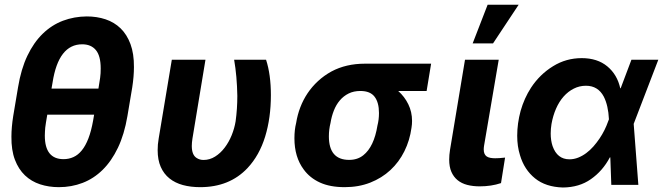

<svg xmlns="http://www.w3.org/2000/svg" viewBox="-20 -806 2928 837"><path d="M236.5 9.9Q192.8 9.9 154.8 -2.5Q116.8 -14.9 88.8 -41.5Q60.7 -68.2 44.9 -109.9Q29.1 -151.6 29.8 -210.6Q29.8 -231.2 31.8 -253.4Q33.7 -275.6 37.6 -300.1L58.6 -425.1Q71.7 -505 99.4 -563Q127.1 -621.1 166.4 -659.1Q205.6 -697.1 254.4 -715.6Q303.3 -734 358.3 -734.4Q402.3 -734.4 440.2 -721.8Q478 -709.2 505.7 -682.4Q533.4 -655.5 548.8 -613.8Q564.3 -572.1 563.9 -513.5Q563.9 -473 556.5 -425.1L535.5 -300.1Q522 -220.2 494.1 -161.9Q466.3 -103.7 427.4 -65.5Q388.5 -27.3 340 -8.7Q291.5 9.9 236.5 9.9ZM409.1 -419.7Q413.7 -447.4 416.5 -466.6Q418 -476.6 418.5 -486.7Q419 -496.8 419 -507.8Q419 -562.1 398.1 -587.5Q377.1 -612.9 338.4 -612.9Q235.1 -612.9 209.2 -446.7L204.5 -419.7ZM257.1 -112.2Q280.2 -112.2 300.2 -121.3Q320.3 -130.3 336.6 -150.4Q353 -170.5 365.4 -202.6Q377.8 -234.7 386 -280.9L390.3 -306.1H186.1Q182.5 -286.2 180.4 -272.2Q178.3 -258.2 177.2 -249.6Q176.5 -241.1 176 -232.4Q175.4 -223.7 175.4 -214.8Q175.4 -112.2 257.1 -112.2Z M852.6 9.9Q811.4 9.9 777.3 0.7Q743.3 -8.5 718.8 -28.2Q694.2 -47.9 680.8 -78.3Q667.3 -108.7 667.3 -151.3Q667.3 -163.4 668.3 -176.3Q669.4 -189.3 671.9 -203.1L729 -545.5H875.7L818.9 -201.7Q817.5 -192.5 816.8 -184.7Q816.1 -176.8 816.1 -169.7Q816.1 -130.3 837.4 -117.2Q850.5 -108.7 867.2 -108.7Q894.2 -108.7 917.6 -123.4Q941.1 -138.1 959.3 -162.1Q977.6 -186.1 989.9 -216.3Q1002.1 -246.4 1007.1 -277Q1014.6 -331.3 1014.6 -388.1Q1013.1 -474.4 1000.7 -545.5H1139.9Q1160.9 -480.8 1160.9 -391.3Q1160.9 -292.3 1136 -210.9Q1110.8 -128.6 1058.9 -73.2Q980.5 9.9 852.6 9.9Z M1482.6 9.9Q1418.7 9.9 1374.6 -10.3Q1330.6 -30.5 1304 -67.1Q1263.5 -121.4 1263.5 -203.1Q1263.5 -240.4 1271 -269.9Q1276.6 -305.4 1289.2 -338.2Q1301.8 -371.1 1321 -399.7Q1340.2 -428.3 1366.3 -452.4Q1392.4 -476.6 1425.4 -494.7Q1488.6 -528.4 1570.7 -528.4H1859.4L1839.8 -409.4H1715.9Q1743.6 -384.9 1759.9 -351.6Q1776.3 -318.2 1776.3 -278.8Q1776.3 -271.7 1775.7 -264Q1775.2 -256.4 1773.8 -248.6Q1766.3 -193.9 1742.9 -146.7Q1719.5 -99.4 1682 -64.6Q1644.5 -29.8 1594.1 -9.9Q1543.7 9.9 1482.6 9.9ZM1502.1 -109Q1538.7 -109 1563.9 -129.3Q1610.4 -166.2 1625.4 -258.5Q1632.1 -284.4 1632.1 -313.2Q1632.1 -359.4 1612.9 -384.4Q1593.8 -409.4 1551.1 -409.4Q1522 -409.4 1499.8 -398.4Q1477.6 -387.4 1461.5 -368.4Q1445.3 -349.4 1435.4 -324Q1425.4 -298.7 1420.8 -269.9Q1413.7 -241.5 1413.7 -211.6Q1413.7 -109 1502.1 -109Z M2129.3 -616.8H2040.5L2105.8 -785.5H2241.1ZM2071.4 6.4Q2041.2 6.4 2016.7 0Q1992.2 -6.4 1974.8 -20.6Q1957.4 -34.8 1947.8 -56.8Q1938.2 -78.8 1938.2 -110.4Q1938.2 -120.4 1939.1 -130.9Q1940 -141.3 1941.8 -152.7L2007.1 -545.5H2154.1L2090.2 -170.8Q2089.5 -166.2 2089.1 -162.1Q2088.8 -158 2088.8 -154.5Q2088.8 -143.1 2092.2 -135.7Q2095.5 -128.2 2101.9 -123.9Q2108.3 -119.7 2117.5 -117.9Q2126.8 -116.1 2138.5 -116.1Q2156.6 -116.1 2174.4 -118.3L2181.8 -119L2164.1 -7.8Q2121.8 6.4 2071.4 6.4Z M2433.9 11.4Q2359 9.2 2312.5 -28.4Q2265.3 -66.4 2246.8 -129.6Q2234.7 -168 2234.7 -214.5Q2234.7 -267.8 2249.6 -322.8Q2265.3 -377.8 2294.7 -423.3Q2333.1 -481.9 2391 -517.4Q2447.8 -552.6 2516 -552.6Q2584.2 -552.6 2627.5 -516.7Q2670.8 -480.8 2683.9 -421.2H2685.7L2732.6 -545.5H2849.8L2742.5 -266L2762.8 0H2644.9L2640.6 -120L2638.5 -119.7Q2607.2 -60.7 2555.8 -24.9Q2505.3 10.7 2433.9 11.4ZM2462.4 -111.5Q2481.9 -111.5 2500.4 -118.8Q2518.8 -126.1 2535.5 -138.5Q2552.2 -150.9 2566.8 -167.4Q2581.3 -183.9 2593.6 -202.1Q2605.8 -220.2 2615.2 -239.2Q2624.6 -258.2 2630.7 -275.9L2634.6 -285.9Q2631.7 -346.2 2612.2 -384.6Q2587 -432.2 2534.4 -432.2Q2506 -432.2 2481.4 -419.7Q2456.7 -407.3 2437.1 -385.3Q2417.6 -363.3 2404.1 -332.6Q2390.6 -301.8 2384.2 -265.6Q2380.7 -244.7 2380.7 -224.1Q2380.7 -193.9 2388.8 -169.4Q2409.1 -111.5 2462.4 -111.5Z"/></svg>

Font: Linik Sans
Style: Bold Italic
Weight: 700
Italic angle: 9°
Designer: Fonts by Rasmus Andersson / Changes by Cristiano Sobral with parts from Marc Monis
Foundry: rsms
Version: Version 3.020; ttfautohint (v1.6)